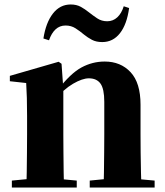

<svg xmlns="http://www.w3.org/2000/svg" viewBox="-20 -838 737 858"><path d="M33 0V-31L137 -41H216L323 -31V0ZM97 0Q99 -26 99.5 -68.5Q100 -111 100.5 -157Q101 -203 101 -238V-321Q101 -370 100 -400.5Q99 -431 97 -467L24 -475V-499L242 -562L255 -553L263 -441V-438V-238Q263 -203 263.5 -157Q264 -111 264.5 -68.5Q265 -26 266 0ZM381 0V-31L483 -41H561L671 -31V0ZM443 0Q444 -26 444.5 -68Q445 -110 445.5 -156Q446 -202 446 -238V-383Q446 -441 429 -464.5Q412 -488 377 -488Q348 -488 306 -463.5Q264 -439 223 -389L220 -436H238Q295 -510 344 -536.5Q393 -563 448 -563Q519 -563 563.5 -515.5Q608 -468 608 -370V-238Q608 -202 608.5 -156Q609 -110 610 -68Q611 -26 612 0ZM174 -666Q185 -737 216.5 -777.5Q248 -818 296 -818Q322 -818 341 -807.5Q360 -797 376 -784Q395 -769 414.5 -756Q434 -743 459 -743Q485 -743 504 -760.5Q523 -778 533 -810L557 -802Q547 -729 516 -689.5Q485 -650 437 -650Q410 -650 391 -660Q372 -670 356 -683Q337 -699 317.5 -711.5Q298 -724 273 -724Q247 -724 228.5 -707Q210 -690 199 -658Z"/></svg>

Font: Noto Serif SC ExtraLight Black
Style: Regular
Weight: 900
Version: Version 2.002-H1;hotconv 1.1.0;makeotfexe 2.6.0